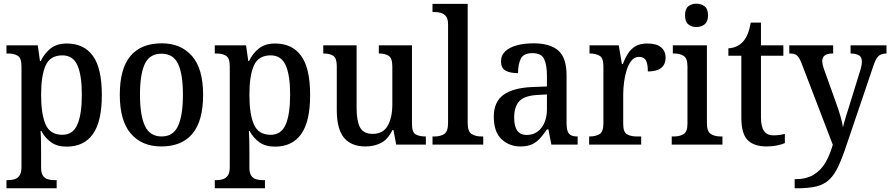

<svg xmlns="http://www.w3.org/2000/svg" viewBox="-20 -781 4808 1037"><path d="M15 236V192H24Q42 192 58.5 187Q75 182 85.5 167Q96 152 96 121V-423Q96 -468 75.5 -480Q55 -492 26 -492H15V-536H184L196 -451H200Q220 -493 253.5 -519.5Q287 -546 341 -546Q433 -546 481.5 -479.5Q530 -413 530 -268Q530 -124 481.5 -56.5Q433 11 340 11Q289 11 256 -12.5Q223 -36 203 -74H199Q201 -48 201.5 -17.5Q202 13 202 39V125Q202 154 212.5 168.5Q223 183 239.5 187.5Q256 192 274 192H286V236ZM317 -53Q374 -53 398 -108.5Q422 -164 422 -270Q422 -375 398 -428.5Q374 -482 317 -482Q251 -482 226.5 -427.5Q202 -373 202 -269Q202 -164 226.5 -108.5Q251 -53 317 -53Z M851 10Q747 10 687 -59Q627 -128 627 -269Q627 -410 684.5 -478.5Q742 -547 854 -547Q957 -547 1017 -478.5Q1077 -410 1077 -269Q1077 -128 1019.5 -59Q962 10 851 10ZM853 -44Q916 -44 942 -101.5Q968 -159 968 -269Q968 -380 942 -435.5Q916 -491 852 -491Q788 -491 762 -435.5Q736 -380 736 -269Q736 -159 762.5 -101.5Q789 -44 853 -44Z M1140 236V192H1149Q1167 192 1183.5 187Q1200 182 1210.5 167Q1221 152 1221 121V-423Q1221 -468 1200.5 -480Q1180 -492 1151 -492H1140V-536H1309L1321 -451H1325Q1345 -493 1378.5 -519.5Q1412 -546 1466 -546Q1558 -546 1606.5 -479.5Q1655 -413 1655 -268Q1655 -124 1606.5 -56.5Q1558 11 1465 11Q1414 11 1381 -12.5Q1348 -36 1328 -74H1324Q1326 -48 1326.5 -17.5Q1327 13 1327 39V125Q1327 154 1337.5 168.5Q1348 183 1364.5 187.5Q1381 192 1399 192H1411V236ZM1442 -53Q1499 -53 1523 -108.5Q1547 -164 1547 -270Q1547 -375 1523 -428.5Q1499 -482 1442 -482Q1376 -482 1351.5 -427.5Q1327 -373 1327 -269Q1327 -164 1351.5 -108.5Q1376 -53 1442 -53Z M1954 10Q1877 10 1838 -37Q1799 -84 1799 -186V-423Q1799 -467 1780 -479.5Q1761 -492 1729 -492H1726V-536H1906V-196Q1906 -130 1924 -94Q1942 -58 1993 -58Q2049 -58 2074 -102Q2099 -146 2099 -218V-421Q2099 -468 2078.5 -480Q2058 -492 2029 -492H2026V-536H2205V-111Q2205 -66 2225.5 -55Q2246 -44 2276 -44H2280V0H2120L2105 -79H2100Q2074 -27 2037 -8.5Q2000 10 1954 10Z M2316 0V-44H2328Q2359 -44 2379.5 -57.5Q2400 -71 2400 -117V-649Q2400 -678 2389.5 -692Q2379 -706 2362.5 -711Q2346 -716 2328 -716H2316V-760H2506V-117Q2506 -71 2527 -57.5Q2548 -44 2579 -44H2590V0Z M2791 10Q2730 10 2688.5 -29.5Q2647 -69 2647 -151Q2647 -231 2699.5 -269Q2752 -307 2857 -311L2934 -314V-373Q2934 -428 2919.5 -461Q2905 -494 2855 -494Q2808 -494 2793 -464Q2778 -434 2778 -386Q2732 -386 2709 -400.5Q2686 -415 2686 -449Q2686 -483 2709.5 -504.5Q2733 -526 2772.5 -536.5Q2812 -547 2862 -547Q2951 -547 2995.5 -508Q3040 -469 3040 -374V-116Q3040 -74 3053 -59Q3066 -44 3097 -44H3100V0H2958L2942 -82H2934Q2915 -54 2896.5 -33.5Q2878 -13 2853.5 -1.5Q2829 10 2791 10ZM2824 -52Q2874 -52 2904 -90.5Q2934 -129 2934 -191V-271L2881 -268Q2811 -264 2784 -233.5Q2757 -203 2757 -146Q2757 -52 2824 -52Z M3162 0V-44H3165Q3197 -44 3218 -56.5Q3239 -69 3239 -116V-424Q3239 -468 3218 -480Q3197 -492 3167 -492H3164V-536H3322L3339 -435H3344Q3356 -467 3372 -492Q3388 -517 3412.5 -531.5Q3437 -546 3477 -546Q3527 -546 3551 -525Q3575 -504 3575 -469Q3575 -434 3551.5 -414.5Q3528 -395 3479 -395Q3479 -436 3468.5 -455Q3458 -474 3431 -474Q3408 -474 3391.5 -454.5Q3375 -435 3365 -403.5Q3355 -372 3350.5 -337Q3346 -302 3346 -271V-111Q3346 -67 3367 -55.5Q3388 -44 3417 -44H3443V0Z M3741 -635Q3715 -635 3697.5 -649.5Q3680 -664 3680 -698Q3680 -733 3697.5 -747Q3715 -761 3741 -761Q3767 -761 3785.5 -747Q3804 -733 3804 -698Q3804 -664 3785.5 -649.5Q3767 -635 3741 -635ZM3608 0V-44H3620Q3651 -44 3672 -56.5Q3693 -69 3693 -113V-423Q3693 -466 3672.5 -479Q3652 -492 3622 -492H3614V-536H3798V-117Q3798 -71 3819 -57.5Q3840 -44 3871 -44H3882V0Z M4121 10Q4052 10 4018 -24.5Q3984 -59 3984 -146V-480H3914V-520Q3963 -523 3993 -556Q4008 -573 4018 -597Q4028 -621 4035 -659H4090V-536H4211V-480H4090V-147Q4090 -96 4107 -73Q4124 -50 4156 -50Q4174 -50 4189 -52Q4204 -54 4219 -58V-8Q4206 -2 4179 4Q4152 10 4121 10Z M4272 187Q4334 187 4374 163Q4414 139 4438 97.5Q4462 56 4478 1L4309 -440Q4297 -471 4284.5 -481.5Q4272 -492 4246 -492H4243V-536H4480V-492H4477Q4421 -492 4421 -451Q4421 -433 4432 -403L4493 -233Q4507 -195 4518.5 -156Q4530 -117 4533 -93Q4539 -120 4548 -148.5Q4557 -177 4566 -206L4626 -400Q4635 -428 4635 -449Q4635 -472 4620.5 -481.5Q4606 -491 4577 -492H4574V-536H4768V-492H4765Q4738 -491 4723.5 -477Q4709 -463 4694 -416L4553 0Q4529 72 4507.5 118Q4486 164 4458 190Q4430 216 4388.5 226Q4347 236 4283 236H4272Z"/></svg>

Font: Noto Serif Georgian SemiCondensed Medium
Style: Regular
Weight: 500
Width: 4
Designer: Monotype Design Team, Akaki Razmadze
Foundry: Google LLC
Version: Version 2.003; ttfautohint (v1.8.4.7-5d5b)